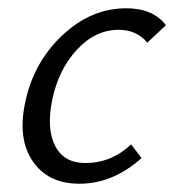

<svg xmlns="http://www.w3.org/2000/svg" viewBox="-20 -439 421 464"><path d="M336 -336Q310 -367 267 -367Q210 -367 165.5 -318.5Q121 -270 106 -197Q92 -127 113.5 -86Q135 -45 186 -45Q249 -45 297 -90L322 -57Q253 5 172 5Q96 5 59 -49.5Q22 -104 41 -192Q61 -288 130.5 -353.5Q200 -419 285 -419Q350 -419 381 -378Z"/></svg>

Font: EauTestInfant
Style: Italic
Weight: 400
Italic angle: -12°
Designer: Christian Thalmann (Catharsis Fonts)
Version: Version 0.001;PS 000.001;hotconv 1.0.88;makeotf.lib2.5.64775